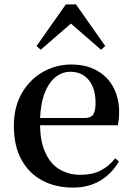

<svg xmlns="http://www.w3.org/2000/svg" viewBox="-20 -836 602 872"><path d="M311 16Q233 16 172.5 -16Q112 -48 77.5 -110.5Q43 -173 43 -264Q43 -351 79.5 -413.5Q116 -476 175.5 -509.5Q235 -543 303 -543Q373 -543 422 -514.5Q471 -486 496 -437.5Q521 -389 521 -328Q521 -292 515 -267H162Q163 -192 186 -143Q209 -91 251 -66.5Q293 -42 346 -42Q399 -42 437 -61.5Q475 -81 503 -117L520 -103Q488 -47 435 -15.5Q382 16 311 16ZM162 -300H364Q393 -300 403.5 -316Q414 -332 414 -369Q414 -434 383.5 -472Q353 -510 299 -510Q261 -510 230 -484Q199 -458 180 -406Q165 -362 162 -300ZM439 -610 302 -729 165 -610 146 -627 279 -816H325L458 -627Z"/></svg>

Font: Early Summer Mincho SemiBold
Style: Regular
Weight: 600
Designer: GuiWonder
Version: Version 1.002